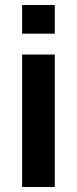

<svg xmlns="http://www.w3.org/2000/svg" viewBox="-20 -744 306 764"><path d="M68 -610V-724H198V-610ZM68 0V-527H198V0Z"/></svg>

Font: Archivo SemiExpanded SemiBold
Style: Regular
Weight: 600
Width: 6
Designer: Hector Gatti
Foundry: Omnibus-Type
Version: Version 2.001